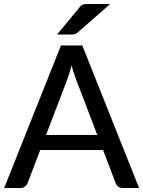

<svg xmlns="http://www.w3.org/2000/svg" viewBox="-20 -947 722 967"><path d="M535 -927 372 -784Q363.5 -777 356.5 -775Q349.5 -773 338 -773H267.5L380.5 -910Q385 -916 389.2 -919.2Q393.5 -922.5 398.5 -924.2Q403.5 -926 410 -926.5Q416.5 -927 425 -927ZM470 -267.5 363.5 -546Q352 -574.5 340.5 -618Q335 -596.5 329.2 -578Q323.5 -559.5 318 -545L212 -267.5ZM680.5 0H598.5Q584.5 0 575.5 -7Q566.5 -14 562.5 -25L499 -191.5H182.5L119 -25Q115.5 -15.5 106 -7.8Q96.5 0 83 0H1L287 -718H394.5Z"/></svg>

Font: TypoPRO Lato
Style: Regular
Weight: 500
Designer: Lukasz Dziedzic with Adam Twardoch and Botio Nikoltchev
Foundry: tyPoland Lukasz Dziedzic
Version: Version 2.010; 2014-09-01; http://www.latofonts.com/